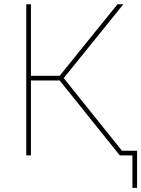

<svg xmlns="http://www.w3.org/2000/svg" viewBox="-20 -748 680 924"><path d="M106.4 0V-727.5H128.9V-383.3H267.1L545.4 -727.5H573.7L286.6 -372.1L585 0H556.6L267.1 -360.8H128.9V0ZM617.2 156.2V0H564.5V-22.5H639.6V156.2Z"/></svg>

Font: Inter 18pt Thin
Style: Regular
Weight: 250
Designer: Rasmus Andersson
Foundry: rsms
Version: Version 4.001;git-66647c0bb